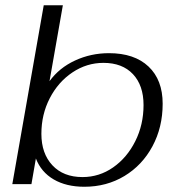

<svg xmlns="http://www.w3.org/2000/svg" viewBox="-20 -703 685 733"><path d="M117 -98 100 0H27L147 -683H220L169 -393Q206 -444 266.5 -472Q327 -500 396 -500Q493 -500 547 -449Q601 -398 601 -307Q601 -217 562 -144.5Q523 -72 455 -31Q387 10 302 10Q233 10 185 -18Q137 -46 117 -98ZM528 -302Q528 -377 487.5 -420Q447 -463 375 -463Q311 -463 256.5 -426.5Q202 -390 170 -328Q138 -266 138 -192Q138 -117 180 -72Q222 -27 295 -27Q359 -27 412 -64Q465 -101 496.5 -164Q528 -227 528 -302Z"/></svg>

Font: Fahkwang Light
Style: Italic
Weight: 300
Italic angle: -10°
Version: Version 1.000; ttfautohint (v1.6)